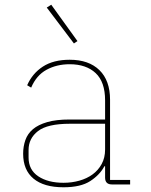

<svg xmlns="http://www.w3.org/2000/svg" viewBox="-20 -781 640 813"><path d="M454 0Q425 0 425 -29V-77H422Q403 -41 362.5 -14.5Q322 12 249 12Q166 12 122 -24.5Q78 -61 78 -130Q78 -161 87.5 -188Q97 -215 119.5 -234Q142 -253 180 -264Q218 -275 275 -275H425V-356Q425 -434 385 -471.5Q345 -509 275 -509Q220 -509 177 -485.5Q134 -462 112 -410L95 -420Q117 -470 161.5 -499Q206 -528 275 -528Q356 -528 401 -484Q446 -440 446 -359V-19H531V0ZM249 -7Q284 -7 316 -16Q348 -25 372 -42.5Q396 -60 410.5 -86.5Q425 -113 425 -148V-257H276Q181 -257 141 -226Q101 -195 101 -146V-114Q101 -62 142 -34.5Q183 -7 249 -7ZM178 -749 197 -761 308 -607 293 -597Z"/></svg>

Font: IBM Plex Mono Thin
Style: Regular
Weight: 100
Monospace: yes
Designer: Mike Abbink, Paul van der Laan, Pieter van Rosmalen
Foundry: Bold Monday
Version: Version 2.3